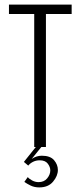

<svg xmlns="http://www.w3.org/2000/svg" viewBox="-20 -640 351 836"><path d="M129 -579H19V-620H292V-579H180V0H129ZM151 176Q130 176 113.5 168Q97 160 86 152L101 131Q106 138 119.5 145.5Q133 153 148 153Q172 153 185.5 136.5Q199 120 199 102Q199 87 188 72.5Q177 58 153 58Q137 58 124 64.5Q111 71 103 81L84 65L136 0H160L118 52Q139 38 162 38Q199 38 215.5 57.5Q232 77 232 100Q232 126 211 151Q190 176 151 176Z"/></svg>

Font: Smooch Sans Thin
Style: Regular
Weight: 400
Version: Version 1.010